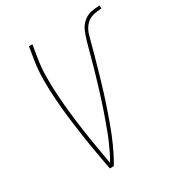

<svg xmlns="http://www.w3.org/2000/svg" viewBox="-174 -850 896 965"><g transform="rotate(-30 273.5 -367.5)"><path d="M182 0Q172 -54 162.5 -108Q153 -162 145 -216.5Q137 -271 130.5 -325.5Q124 -380 120 -436Q116 -492 116 -548.5Q116 -605 125 -662L137 -735H157L145 -662Q136 -607 136 -552.5Q136 -498 139.5 -444.5Q143 -391 149 -338Q155 -285 162.5 -232.5Q170 -180 179 -128Q188 -76 197 -24Q211 -47 222.5 -71Q234 -95 244.5 -119Q255 -143 264 -167.5Q273 -192 282 -216.5Q291 -241 299.5 -266Q308 -291 316 -315.5Q324 -340 331.5 -365Q339 -390 346.5 -414.5Q354 -439 361 -464Q368 -489 375 -514Q382 -539 388.5 -563.5Q395 -588 402 -613Q409 -638 419.5 -663Q430 -688 450 -706Q470 -724 496 -729.5Q522 -735 547 -735V-717Q522 -717 496 -710Q470 -703 452.5 -682Q435 -661 428 -636Q421 -611 414.5 -586Q408 -561 401 -536Q394 -511 387 -486.5Q380 -462 373 -437Q366 -412 358.5 -387.5Q351 -363 343.5 -338.5Q336 -314 327.5 -289Q319 -264 310.5 -239.5Q302 -215 293 -190.5Q284 -166 274.5 -142Q265 -118 254 -94Q243 -70 231 -46.5Q219 -23 205 0Z"/></g></svg>

Font: Iosevka Curly Thin Oblique
Style: Regular
Weight: 100
Italic angle: -9°
Monospace: yes
Designer: Belleve Invis
Foundry: Belleve Invis
Version: Version 11.1.0; ttfautohint (v1.8.3)